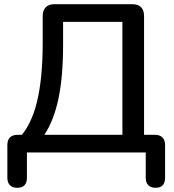

<svg xmlns="http://www.w3.org/2000/svg" viewBox="-20 -725 828 913"><path d="M62 168Q39 168 27 155.5Q15 143 15 120V-35Q15 -84 65 -84H132L70 -68Q128 -128 155.5 -239.5Q183 -351 183 -522V-649Q183 -676 197.5 -690.5Q212 -705 239 -705H610Q637 -705 651 -690.5Q665 -676 665 -649V-44L626 -84H716Q740 -84 752.5 -71.5Q765 -59 765 -35V120Q765 168 720 168Q697 168 685 155.5Q673 143 673 120V0H108V120Q108 168 62 168ZM191 -84H562V-621H280V-514Q280 -360 258 -256Q236 -152 191 -84Z"/></svg>

Font: Nunito SemiBold
Style: Regular
Weight: 600
Designer: Vernon Adams
Foundry: Vernon Adams
Version: Version 3.602